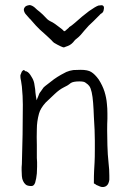

<svg xmlns="http://www.w3.org/2000/svg" viewBox="-20 -747 508 776"><path d="M359.4 -5.9Q359.4 -40 360.4 -57.6L362.3 -91.8Q363.3 -108.4 363.3 -143.6V-178.7Q363.3 -202.1 362.3 -222.7Q361.3 -244.1 359.4 -275.4Q358.4 -305.7 356.4 -331.1Q354.5 -356.4 350.6 -374Q346.7 -391.6 340.8 -399.4Q336.9 -405.3 325.2 -413.1Q319.3 -418 300.8 -418Q275.4 -418 265.6 -411.1Q252.9 -400.4 237.3 -393.6Q219.7 -384.8 201.2 -367.2Q183.6 -350.6 165 -333Q143.6 -309.6 137.7 -288.1Q128.9 -255.9 128.9 -225.6Q127.9 -191.4 128.9 -162.1Q128.9 -132.8 128.9 -108.4Q128.9 -104.5 129.9 -91.8Q129.9 -80.1 129.9 -73.2Q129.9 -59.6 128.9 -45.9Q127 -25.4 122.1 -8.8Q117.2 4.9 107.4 4.9Q90.8 4.9 84 -1Q77.1 -6.8 73.2 -15.6Q69.3 -23.4 68.4 -35.2Q67.4 -46.9 67.4 -58.6Q67.4 -65.4 67.4 -71.3Q68.4 -78.1 68.4 -84Q70.3 -143.6 71.3 -203.6Q72.3 -263.7 72.3 -324.2Q72.3 -341.8 71.3 -359.4Q69.3 -392.6 68.4 -397.5Q67.4 -406.2 65.4 -418Q62.5 -431.6 62.5 -435.5Q62.5 -441.4 62.5 -443.4Q63.5 -445.3 66.4 -453.1Q67.4 -458 71.3 -460.9Q73.2 -463.9 77.1 -463.9Q80.1 -460.9 83 -459H85.9L87.9 -458Q97.7 -454.1 107.4 -436.5Q115.2 -424.8 118.2 -411.1Q120.1 -399.4 122.1 -386.7Q123 -372.1 125 -359.4L127.9 -341.8L134.8 -358.4Q137.7 -369.1 144.5 -377Q151.4 -386.7 156.2 -393.6Q161.1 -398.4 172.9 -407.2Q184.6 -417 198.2 -426.8Q211.9 -436.5 226.6 -444.8Q241.2 -453.1 248 -456.1Q261.7 -461.9 276.4 -463.9Q291 -464.8 305.7 -464.8Q335 -464.8 348.6 -456.1Q363.3 -447.3 378.9 -425.8Q394.5 -401.4 402.3 -377Q410.2 -351.6 412.1 -327.1Q414.1 -308.6 414.1 -289.1Q414.1 -282.2 414.1 -266.6Q413.1 -249 413.1 -219.7Q413.1 -196.3 414.1 -159.7Q415 -123 418.9 -86.9Q421.9 -62.5 421.9 -37.1Q421.9 -29.3 421.9 -20.5Q420.9 -12.7 418 -5.9Q415 1 409.2 4.9Q401.4 9.8 391.6 8.8Q387.7 8.8 373 2Q369.1 1 366.2 -2Q359.4 -5.9 359.4 -5.9ZM338.9 -643.6Q319.3 -622.1 306.6 -606.4Q298.8 -597.7 291 -591.8Q284.2 -586.9 280.3 -582Q276.4 -576.2 269.5 -570.3Q262.7 -564.5 254.9 -561.5Q248 -559.6 244.1 -557.6Q239.3 -554.7 235.4 -555.7Q232.4 -556.6 225.6 -559.6Q219.7 -562.5 211.9 -566.4Q204.1 -570.3 198.2 -574.2Q192.4 -579.1 187.5 -585Q182.6 -589.8 168.9 -602.5Q154.3 -615.2 140.6 -627.9Q126 -641.6 104.5 -667L103.5 -668.9H102.5L99.6 -671.9Q91.8 -681.6 85.9 -687.5Q78.1 -695.3 76.2 -707Q76.2 -712.9 80.1 -717.8Q84 -722.7 87.9 -723.6Q90.8 -724.6 93.8 -725.6Q97.7 -725.6 99.6 -726.6Q109.4 -725.6 120.1 -716.8Q129.9 -707 140.6 -699.2Q154.3 -687.5 162.1 -678.7Q170.9 -668 181.6 -662.1Q194.3 -656.2 202.1 -650.4L217.8 -638.7Q225.6 -632.8 230.5 -628.9Q235.4 -625 238.3 -621.1Q239.3 -621.1 242.2 -621.1Q246.1 -624 258.8 -635.7V-636.7Q268.6 -642.6 282.2 -654.3Q313.5 -682.6 339.8 -702.1Q366.2 -720.7 377.9 -724.6L387.7 -725.6Q392.6 -726.6 395.5 -724.6Q402.3 -720.7 399.4 -709Q398.4 -697.3 389.6 -692.4Q386.7 -691.4 382.8 -686.5Q378.9 -682.6 374 -677.7Q369.1 -672.9 364.3 -668Q359.4 -663.1 357.4 -661.1Q354.5 -658.2 338.9 -643.6Z"/></svg>

Font: ToneOZ-YinPZ-Tsuipita-TC
Style: Regular
Weight: 400
Designer: ÂÆ£ÂøóÂáåJeffrey Xuan(jeffreyx@gmail.com, ToneOZ.com) ÈòøÂù§(cjkFonts)
Foundry: ToneOZ
Version: Version 0.24071